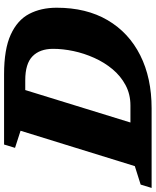

<svg xmlns="http://www.w3.org/2000/svg" viewBox="40 -814 747 920"><g transform="rotate(-90 413.0 -353.5)"><path d="M247 -628 165 -654.5 181 -707H517.5Q637.5 -707 707.2 -675.2Q777 -643.5 806.8 -586.8Q836.5 -530 836.5 -455Q836.5 -312.5 776.8 -210.8Q717 -109 608.5 -54.5Q500 0 354.5 0H-27L-11 -52.5L77.5 -80.5ZM368 -101.5Q422 -101.5 465.5 -124.8Q509 -148 541.8 -187.2Q574.5 -226.5 596.2 -275Q618 -323.5 628.8 -374.5Q639.5 -425.5 639.5 -472Q639.5 -535.5 604 -570.5Q568.5 -605.5 489 -605.5H442L286.5 -101.5Z"/></g></svg>

Font: Newsreader 6pt
Style: Bold Italic
Weight: 700
Italic angle: -17°
Designer: Hugues Gentile
Foundry: Production Type
Version: Version 1.003; ttfautohint (v1.8.3)